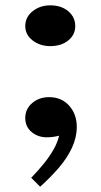

<svg xmlns="http://www.w3.org/2000/svg" viewBox="-20 -502 379 719"><path d="M130.3 197.2 96.9 163.8Q124.1 135.7 145.3 109.2Q166.5 82.8 181 57.1Q195.4 31.4 201.4 6.2Q192.7 8.5 180.8 10.3Q168.8 12.2 155.1 12.2Q122.3 12.2 98.4 -7.6Q74.6 -27.4 74.6 -60.2Q74.6 -93.8 100.5 -116Q126.3 -138.2 163.7 -138.2Q210.5 -138.2 239 -106.3Q267.5 -74.3 267.5 -27Q267.5 12.5 249.6 51.2Q231.6 89.9 200.3 126.2Q169.1 162.5 130.3 197.2ZM168.5 -329.3Q129.6 -329.3 102.1 -350.6Q74.6 -371.9 74.6 -404.3Q74.6 -437.8 102.1 -459.9Q129.6 -482 168.5 -482Q209.6 -482 235.7 -459.9Q261.8 -437.8 261.8 -404.3Q261.8 -371.9 235.7 -350.6Q209.6 -329.3 168.5 -329.3Z"/></svg>

Font: BioRhyme ExtraBold
Style: Regular
Weight: 800
Designer: Aoife Mooney
Foundry: Aoife Mooney Type
Version: Version 1.600;gftools[0.9.33]